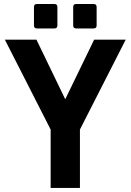

<svg xmlns="http://www.w3.org/2000/svg" viewBox="-20 -924 642 944"><path d="M161.6 -784.2Q147 -784.2 147 -798.8V-889.6Q147 -904.3 161.6 -904.3H247.6Q262.2 -904.3 262.2 -889.6V-798.8Q262.2 -784.2 247.6 -784.2ZM354.5 -784.2Q339.8 -784.2 339.8 -798.8V-889.6Q339.8 -904.3 354.5 -904.3H440.4Q455.1 -904.3 455.1 -889.6V-798.8Q455.1 -784.2 440.4 -784.2ZM229 -287.1 3.9 -729H159.2L300.8 -436L442.9 -729H598.1L373 -287.1V0H229Z"/></svg>

Font: Hack
Style: Bold
Weight: 700
Monospace: yes
Designer: Christopher Simpkins
Foundry: Christopher Simpkins
Version: Version 2.017